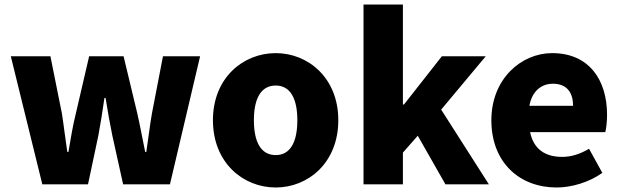

<svg xmlns="http://www.w3.org/2000/svg" viewBox="-20 -819 2759 853"><path d="M168 0H371L417 -217C427 -270 435 -322 444 -384H449C459 -322 468 -270 479 -217L527 0H735L869 -569H704L655 -315C645 -258 639 -202 630 -144H625C613 -202 603 -258 590 -315L529 -569H376L317 -315C303 -259 294 -202 284 -144H279C270 -202 264 -258 255 -315L204 -569H28Z M1205 14C1349 14 1483 -96 1483 -285C1483 -473 1349 -583 1205 -583C1060 -583 926 -473 926 -285C926 -96 1060 14 1205 14ZM1205 -130C1138 -130 1108 -190 1108 -285C1108 -379 1138 -439 1205 -439C1271 -439 1301 -379 1301 -285C1301 -190 1271 -130 1205 -130Z M1595 0H1770V-141L1836 -216L1959 0H2152L1940 -332L2138 -569H1943L1775 -355H1770V-799H1595Z M2453 14C2519 14 2597 -9 2656 -51L2597 -158C2556 -134 2518 -122 2477 -122C2405 -122 2351 -154 2335 -232H2669C2673 -246 2677 -277 2677 -309C2677 -464 2597 -583 2433 -583C2296 -583 2163 -469 2163 -285C2163 -96 2289 14 2453 14ZM2332 -349C2344 -416 2387 -447 2436 -447C2501 -447 2526 -405 2526 -349Z"/></svg>

Font: ChiuKong Gothic MN Heavy
Style: Regular
Weight: 900
Designer: Ryoko NISHIZUKA 西塚涼子 (kana, bopomofo & ideographs); Paul D. Hunt (Latin, Greek & Cyrillic); Sandoll Communications 산돌커뮤니
Foundry: Adobe
Version: Version 1.300